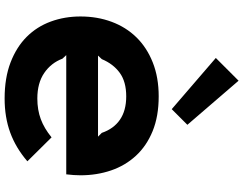

<svg xmlns="http://www.w3.org/2000/svg" viewBox="-128 -888 1027 810"><g transform="rotate(90 385.0 -483.5)"><path d="M507 -761 441 -695 225 -881 321 -977ZM720 -310Q720 -298 719 -281.5Q718 -265 716 -250H213L228 -234Q246 -186 288.5 -157Q331 -128 396 -128Q444 -128 483 -142.5Q522 -157 560 -188L661 -86Q604 -37 539.5 -13.5Q475 10 396 10Q309 10 244 -15Q179 -40 136 -83Q93 -126 71.5 -184.5Q50 -243 50 -310Q50 -381 72.5 -441.5Q95 -502 138 -546Q181 -590 244 -615Q307 -640 387 -640Q471 -640 533.5 -614.5Q596 -589 637.5 -544Q679 -499 699.5 -439Q720 -379 720 -310ZM557 -384 541 -400Q524 -450 485.5 -476.5Q447 -503 387 -503Q325 -503 287.5 -475.5Q250 -448 230 -400L215 -384Z"/></g></svg>

Font: TypoPRO Sinkin Sans
Style: 700 Bold
Weight: 700
Designer: Keith Bates
Foundry: K-Type
Version: Sinkin Sans (version 1.0)  by Keith Bates   •   © 2014   www